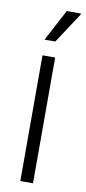

<svg xmlns="http://www.w3.org/2000/svg" viewBox="-85 -757 356 791"><g transform="rotate(10 93.5 -361.5)"><path d="M61 0V-526H114V0ZM58 -591 128 -723H187V-719L103 -591Z"/></g></svg>

Font: Archivo Condensed ExtraLight
Style: Regular
Weight: 250
Width: 3
Designer: Hector Gatti
Foundry: Omnibus-Type
Version: Version 2.001